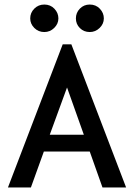

<svg xmlns="http://www.w3.org/2000/svg" viewBox="-20 -825 590 845"><path d="M431 0 375 -158H173L116 0H15L256 -630H294L535 0ZM275 -440 199 -232H349ZM175 -684Q149 -684 131 -702Q113 -720 113 -744Q113 -769 131 -787Q149 -805 175 -805Q202 -805 219.5 -786.5Q237 -768 237 -744Q237 -720 218.5 -702Q200 -684 175 -684ZM375 -684Q349 -684 331.5 -701.5Q314 -719 314 -744Q314 -769 331.5 -787Q349 -805 375 -805Q402 -805 419.5 -786.5Q437 -768 437 -744Q437 -720 418.5 -702Q400 -684 375 -684Z"/></svg>

Font: Inconsolata SemiExpanded SemiBold
Style: Regular
Weight: 600
Width: 6
Monospace: yes
Designer: Raph Levien, Cyreal, Brenton Simpson
Foundry: Raph Levien, Cyreal, Google
Version: Version 3.001; ttfautohint (v1.8.2.53-6de2)